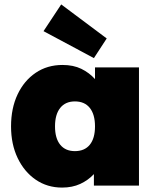

<svg xmlns="http://www.w3.org/2000/svg" viewBox="-20 -840 719 869"><path d="M261 9Q194 9 142 -26.5Q90 -62 60 -124.5Q30 -187 30 -268Q30 -350 59.5 -412.5Q89 -475 141.5 -510.5Q194 -546 263 -546Q312 -546 348 -528.5Q384 -511 410 -482V-535H609V0H405V-52Q379 -24 343 -7.5Q307 9 261 9ZM319 -156Q363 -156 386.5 -185Q410 -214 410 -268Q410 -322 386.5 -351.5Q363 -381 319 -381Q276 -381 252.5 -351.5Q229 -322 229 -268Q229 -214 252.5 -185Q276 -156 319 -156ZM405 -577 177 -699 257 -820 463 -666Z"/></svg>

Font: Lexend Black
Style: Regular
Weight: 900
Designer: Bonnie Shaver-Troup, Thomas Jockin
Foundry: Lexend
Version: Version 1.007; ttfautohint (v1.8.3)